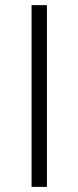

<svg xmlns="http://www.w3.org/2000/svg" viewBox="-20 -731 307 751"><path d="M163.6 -710.9V0H103.5V-710.9Z"/></svg>

Font: Vazirmatn UI ExtraLight
Style: Regular
Weight: 200
Designer: Saber Rastikerdar
Foundry: Saber Rastikerdar
Version: Version 33.003